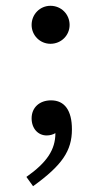

<svg xmlns="http://www.w3.org/2000/svg" viewBox="-20 -467 351 662"><path d="M89 -381C89 -345 118 -316 154 -316C191 -316 220 -345 220 -381C220 -418 191 -447 154 -447C118 -447 89 -418 89 -381ZM71 143 94 175C194 103 228 53 228 -21C228 -86 203 -121 156 -121C116 -121 89 -96 89 -59C89 -24 111 0 141 0C152 0 163 -3 171 -8C171 49 142 93 71 143Z"/></svg>

Font: Libre Baskerville
Style: Regular
Weight: 400
Designer: Pablo Impallari, Rodrigo Fuenzalida
Foundry: Pablo Impallari, Rodrigo Fuenzalida
Version: Version 1.051;Glyphs 3.2.3 (3260)